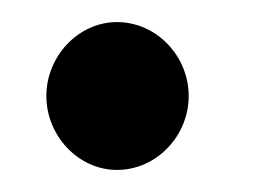

<svg xmlns="http://www.w3.org/2000/svg" viewBox="-20 -389 231 174"><path d="M22 -302C22 -266 51 -235 86 -235C122 -235 151 -266 151 -302C151 -338 122 -369 86 -369C51 -369 22 -338 22 -302Z"/></svg>

Font: Ampere
Style: UltCnd
Weight: 400
Version: Version 1